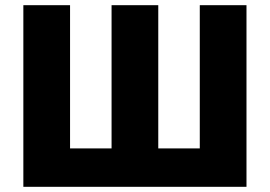

<svg xmlns="http://www.w3.org/2000/svg" viewBox="-20 -720 1040 740"><path d="M70 0V-700H250V-148H410V-700H590V-148H750V-700H930V0Z"/></svg>

Font: Golos Text VF
Style: Regular
Weight: 400
Designer: A.Korolkova, Vitaly Kuzmin
Foundry: ParaType Ltd
Version: Version 2.003